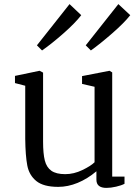

<svg xmlns="http://www.w3.org/2000/svg" viewBox="-20 -901 671 936"><path d="M53 0ZM53 -496V-531L173 -556L190 -547V-211Q190 -152 198.5 -118.5Q207 -85 230.5 -68.5Q254 -52 298 -52Q340 -52 381.5 -72Q423 -92 441 -110V-478L380 -492V-530L514 -556L527 -548V-40H587V-5Q572 3 546 9Q520 15 499 15Q450 15 450 -25V-66Q406 -29 358.5 -9.5Q311 10 264 10Q192 10 157 -18.5Q122 -47 113 -94.5Q104 -142 103 -224V-483ZM319 -881 376 -827Q347 -789 289 -738Q231 -687 185 -655L160 -680ZM557 -881 615 -827Q585 -789 526.5 -738Q468 -687 423 -655L398 -680Z"/></svg>

Font: Martel
Style: Regular
Weight: 400
Designer: Dan Reynolds
Foundry: Dan Reynolds
Version: Version 1.001; ttfautohint (v1.1) -l 5 -r 5 -G 72 -x 0 -D la